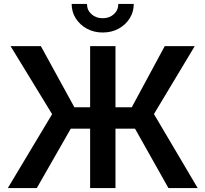

<svg xmlns="http://www.w3.org/2000/svg" viewBox="-20 -964 1053 984"><path d="M571.8 -727.5V0H441.9V-727.5ZM20 0 247.1 -378.9 34.2 -727.5H189.5L361.3 -414.1H655.3L824.2 -727.5H978L769 -379.4L993.2 0H843.3L671.9 -304.7H342.8L168.5 0ZM506.3 -797.4Q461.4 -797.4 425.5 -816.9Q389.6 -836.4 368.4 -869.6Q347.2 -902.8 347.2 -943.8H425.8Q425.8 -912.1 448.7 -891.4Q471.7 -870.6 506.3 -870.6Q541 -870.6 563.7 -891.4Q586.4 -912.1 586.4 -943.8H665.5Q665.5 -902.8 644.5 -869.6Q623.5 -836.4 587.6 -816.9Q551.8 -797.4 506.3 -797.4Z"/></svg>

Font: Inter 20pt SemiBold
Style: Regular
Weight: 600
Version: Version 4.001;git-66647c0bb